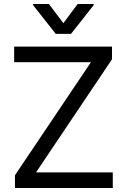

<svg xmlns="http://www.w3.org/2000/svg" viewBox="-20 -940 635 960"><path d="M54.7 -63.5 434.6 -628.9H50.8V-707H540V-643.6L160.2 -78.1H543.9V0H54.7ZM296.9 -824.2 368.2 -919.9H448.2V-914.1L335 -770.5H258.8L145.5 -914.1V-919.9H224.6Z"/></svg>

Font: Pretendard JP Variable
Style: Regular
Weight: 400
Designer: Base glyphs from Inter by Rasmus Andersson; Hangul glyphs from Noto Sans CJK(Source Han Sans) by Jang Soo-young and Kang
Foundry: Kil Hyung-jin
Version: Version 1.307;Glyphs 3.2 (3192)